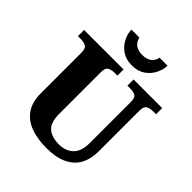

<svg xmlns="http://www.w3.org/2000/svg" viewBox="-252 -1094 1262 1262"><g transform="rotate(45 379.5 -463.0)"><path d="M390 10Q307 10 244 -13Q181 -36 145.5 -86.5Q110 -137 110 -218V-598Q110 -637 90 -647Q70 -657 43 -657H17V-714H384V-657H358Q330 -657 310.5 -646.5Q291 -636 291 -594V-210Q291 -127 328.5 -96Q366 -65 433 -65Q492 -65 530.5 -101Q569 -137 569 -217V-598Q569 -637 550 -647Q531 -657 503 -657H477V-714H743V-657H717Q688 -657 668.5 -646.5Q649 -636 649 -594V-215Q649 -148 622.5 -97.5Q596 -47 538.5 -18.5Q481 10 390 10ZM403 -771Q349 -771 311.5 -796.5Q274 -822 255 -860.5Q236 -899 235 -936H309Q318 -900 342.5 -884Q367 -868 403 -868Q440 -868 464.5 -884Q489 -900 497 -936H571Q570 -899 551 -860.5Q532 -822 495 -796.5Q458 -771 403 -771Z"/></g></svg>

Font: Noto Serif Lao ExtraBold
Style: Regular
Weight: 800
Designer: Monotype Design Team
Foundry: Monotype Imaging Inc.
Version: Version 2.003; ttfautohint (v1.8.4.7-5d5b)